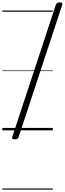

<svg xmlns="http://www.w3.org/2000/svg" viewBox="-20 -1099 546 1619"><path d="M104 76Q77 76 83 57L451 -1059Q457 -1079 485 -1079Q511 -1079 505 -1059L137 57Q131 76 104 76ZM0 490H425V500H0ZM0 -20H425V0H0ZM0 -505H425V-500H0ZM0 -1010H425V-1000H0Z"/></svg>

Font: Playwrite AU VIC Guides
Style: Regular
Weight: 400
Designer: Veronika Burian, José Scaglione
Foundry: TypeTogether
Version: Version 1.003